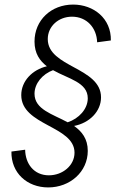

<svg xmlns="http://www.w3.org/2000/svg" viewBox="-20 -736 509 840"><path d="M191 84C286 84 364 16 364 -76C364 -129 338 -161 304 -185C372 -198 422 -249 422 -310C422 -442 189 -441 189 -565C189 -621 236 -663 295 -663C359 -663 403 -615 405 -551L465 -559C467 -655 390 -716 300 -716C204 -716 131 -648 131 -554C131 -502 154 -470 185 -446C121 -431 73 -381 73 -320C73 -186 306 -186 306 -68C306 -12 254 31 194 31C128 31 91 -20 90 -81L30 -73C28 20 98 84 191 84ZM131 -326C131 -371 166 -412 212 -429C279 -391 364 -376 364 -306C364 -259 325 -217 276 -201C210 -237 131 -257 131 -326Z"/></svg>

Font: Uncut Sans Light Italic
Style: Regular
Weight: 300
Italic angle: -11°
Designer: Kasper Nordkvist
Foundry: UNCUT.wtf
Version: Version 1.304;Glyphs 3.2 (3246)